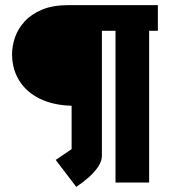

<svg xmlns="http://www.w3.org/2000/svg" viewBox="-20 -711 696 748"><path d="M277 17 197 -88 259 -130V-299Q187 -301 135 -326.5Q83 -352 55 -397Q27 -442 27 -500Q27 -532 38.5 -565.5Q50 -599 76 -627.5Q102 -656 144 -673.5Q186 -691 246 -691H595V-591H561V0H430V-591H377V-104Q377 -84 363 -62.5Q349 -41 326 -20.5Q303 0 277 17Z"/></svg>

Font: Kreon Light
Style: Bold
Weight: 700
Version: Version 2.002